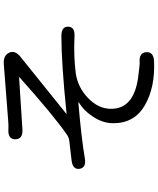

<svg xmlns="http://www.w3.org/2000/svg" viewBox="72 -882 855 1040"><g transform="rotate(-90 500.0 -361.5)"><path d="M353 -176Q353 -235 392 -291Q424 -338 465 -362Q469 -365 464 -365Q275 -349 163 -330Q112 -321 106 -359Q101 -396 153 -402L256 -414Q275 -416 291 -427Q395 -499 601 -683Q605 -686 600 -686L319 -668Q267 -665 266 -706Q266 -747 319 -744Q341 -743 365 -745L674 -769Q720 -772 735 -740Q750 -708 712 -678L405 -431Q401 -428 406 -429Q677 -457 825 -457Q877 -457 876 -420Q875 -383 823 -386Q715 -391 623 -379Q548 -368 491 -314Q431 -257 431 -188Q431 -64 603 -41Q672 -32 683 -33Q735 -37 738 3Q740 43 688 45Q547 51 450 -5Q353 -61 353 -176Z"/></g></svg>

Font: Resource Han Rounded HK
Style: Regular
Weight: 400
Designer: Cyano Hao (round all glyphs); Ryoko NISHIZUKA  (kana, bopomofo & ideographs); Paul D. Hunt (Latin, Greek & Cyrillic); Sa
Foundry: Cyano Hao
Version: 0.990